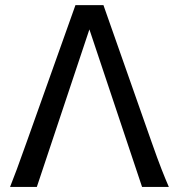

<svg xmlns="http://www.w3.org/2000/svg" viewBox="-20 -733 711 753"><path d="M537.1 0 330.6 -617.7 124.5 0H19.5Q31.7 -30.3 45.9 -68.8Q60.1 -107.4 85.4 -178.2L275.9 -712.9H385.7L573.7 -178.2Q598.6 -107.4 613.8 -68.8Q628.9 -30.3 642.1 0Z"/></svg>

Font: Andika LitF DSA DSG
Style: Regular
Weight: 400
Designer: Victor Gaultney, Annie Olsen, Julie Remington, Don Collingsworth, Eric Hays, Becca Hirsbrunner
Foundry: SIL International
Version: Version 6.200 ; LitF DSA DSG; ttfautohint (v1.8.3.10-c5d8)